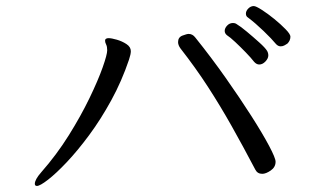

<svg xmlns="http://www.w3.org/2000/svg" viewBox="-20 -675 1040 634"><path d="M929 -531Q926 -529 920 -525.5Q914 -522 907 -522Q898 -522 891 -530Q878 -546 850.5 -572.5Q823 -599 799 -617Q792 -621 792 -630Q792 -639 800 -647Q808 -655 818 -655Q825 -655 844.5 -642.5Q864 -630 885.5 -612.5Q907 -595 923 -578.5Q939 -562 939 -554Q939 -541 929 -531ZM866 -492Q866 -482 856.5 -472Q847 -462 836 -462Q827 -462 819 -471Q809 -484 791.5 -502Q774 -520 757 -536Q740 -552 729 -559Q722 -565 722 -573Q722 -582 730 -590.5Q738 -599 749 -599Q757 -599 762 -595Q774 -588 795 -570.5Q816 -553 836 -535Q856 -517 862 -507Q866 -500 866 -492ZM890 -141Q890 -123 874 -112Q858 -101 846 -101Q830 -101 823 -115Q782 -193 744.5 -259.5Q707 -326 666.5 -388.5Q626 -451 576 -515Q568 -526 568 -536Q568 -552 582.5 -557.5Q597 -563 603 -563Q616 -563 625 -551Q678 -485 725.5 -417.5Q773 -350 810 -292Q847 -234 868.5 -193.5Q890 -153 890 -141ZM102 -61Q95 -61 95 -68Q95 -82 116 -106Q167 -164 207 -228Q247 -292 275.5 -351Q304 -410 319 -452.5Q334 -495 334 -509Q334 -521 330.5 -528Q327 -535 327 -540Q327 -543 328 -545Q331 -549 339 -549Q348 -549 365.5 -544Q383 -539 397.5 -529.5Q412 -520 412 -506Q412 -496 406 -478Q382 -407 347.5 -344Q313 -281 274.5 -229Q236 -177 200.5 -139.5Q165 -102 138.5 -81.5Q112 -61 102 -61Z"/></svg>

Font: Moon Stars Kai T
Style: Regular
Weight: 400
Designer: GuiWonder
Version: Version 1.101